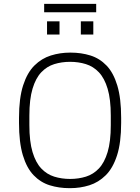

<svg xmlns="http://www.w3.org/2000/svg" viewBox="-20 -970 730 1000"><path d="M342 10Q287 10 239 -5Q191 -20 155 -57.5Q119 -95 99 -161.5Q79 -228 79 -330V-356Q79 -459 100.5 -525.5Q122 -592 159.5 -629Q197 -666 245 -681Q293 -696 345 -696H348Q403 -696 451 -681Q499 -666 535 -628.5Q571 -591 591 -524.5Q611 -458 611 -356V-330Q611 -227 589.5 -160.5Q568 -94 530.5 -57Q493 -20 445.5 -5Q398 10 345 10ZM345 -38Q389 -38 427.5 -50Q466 -62 495 -92.5Q524 -123 540.5 -178Q557 -233 557 -318V-368Q557 -453 540.5 -508Q524 -563 495 -593.5Q466 -624 427.5 -636Q389 -648 345 -648Q301 -648 262.5 -636Q224 -624 195 -593.5Q166 -563 149.5 -508Q133 -453 133 -368V-318Q133 -233 149.5 -178Q166 -123 195 -92.5Q224 -62 262.5 -50Q301 -38 345 -38ZM210 -906V-950H481V-906ZM225 -790V-859H290V-790ZM401 -790V-859H466V-790Z"/></svg>

Font: Chivo Medium Thin
Style: Regular
Weight: 250
Version: Version 2.002